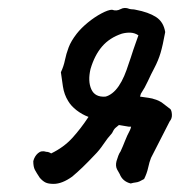

<svg xmlns="http://www.w3.org/2000/svg" viewBox="-20 -449 444 473"><path d="M112 4Q99 4 92 0.5Q85 -3 78 -11Q70 -23 66 -30.5Q62 -38 62 -52Q65 -64 73.5 -71.5Q82 -79 94 -75Q97 -75 100 -74Q103 -73 106 -71Q137 -86 158 -109Q179 -132 198 -161Q182 -167 168.5 -177.5Q155 -188 148 -200Q138 -216 135 -236Q132 -256 130 -271Q137 -286 140 -301Q143 -316 149 -332Q155 -348 169 -366Q180 -380 196.5 -393.5Q213 -407 230 -416Q247 -425 256 -425Q267 -421 277 -426.5Q287 -432 299 -427Q303 -426 306.5 -426Q310 -426 314 -425Q346 -419 364.5 -407Q383 -395 387 -370Q381 -337 375.5 -318.5Q370 -300 360 -281Q352 -266 344.5 -249.5Q337 -233 327 -218L325 -211Q334 -210 346 -208Q358 -206 359 -205Q371 -202 380.5 -195Q390 -188 400 -180Q403 -176 403.5 -166.5Q404 -157 398 -150Q387 -128 375 -105Q363 -82 352 -60Q348 -50 345 -36Q342 -22 335 -8Q328 -4 323.5 -2Q319 0 314 0.5Q309 1 302 3Q282 -2 275 -20Q273 -23 268.5 -31.5Q264 -40 267 -52Q269 -59 271.5 -65.5Q274 -72 277 -76Q283 -89 288 -102Q293 -115 300 -128Q302 -132 303 -137H297Q291 -138 285 -139Q279 -140 273 -141Q269 -138 264.5 -134Q260 -130 256 -121Q245 -109 235 -94Q225 -79 213 -67Q196 -49 183.5 -37Q171 -25 158 -14Q133 4 112 4ZM240 -211Q248 -213 256.5 -219.5Q265 -226 272.5 -237Q280 -248 286 -262Q292 -276 297 -292Q299 -297 302 -306.5Q305 -316 308.5 -326.5Q312 -337 315.5 -346.5Q319 -356 321 -362Q312 -368 301.5 -368.5Q291 -369 280 -366Q250 -356 231.5 -334.5Q213 -313 203 -279Q196 -249 205 -229Q214 -209 240 -211Z"/></svg>

Font: Caveat SemiBold
Style: Regular
Weight: 600
Designer: Pablo Impallari
Foundry: Pablo Impallari
Version: Version 2.000